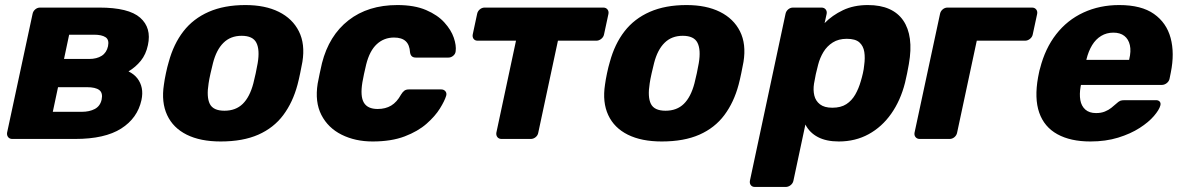

<svg xmlns="http://www.w3.org/2000/svg" viewBox="-20 -550 4680 760"><path d="M28.6 0Q18 0 12.3 -7.2Q6.5 -14.5 8.1 -25.1L108.9 -494.9Q110.9 -505.5 119.4 -512.8Q128 -520 138.6 -520H373.1Q489.5 -520 534.9 -479.9Q580.4 -439.8 565.5 -371.5Q557.7 -334.6 537.4 -309.5Q517 -284.4 488.7 -267.4Q510.9 -256.5 523.9 -239.6Q536.9 -222.7 541.2 -201.2Q545.5 -179.6 539.9 -153.7Q524.2 -82.1 459.6 -41.1Q395 0 277.5 0ZM189 -107.4H303.4Q334.2 -107.4 355.4 -118.7Q376.6 -130.1 382.3 -155.6Q387.9 -182.3 372.9 -193.6Q358 -204.9 324.1 -204.9H209.7ZM233.4 -316.6H332.6Q363 -316.6 382.6 -329.1Q402.1 -341.6 407.6 -367.1Q412.9 -393 397.6 -402.8Q382.4 -412.6 353 -412.6H253.7Z M853.4 10Q773.1 10 719.1 -16.9Q665.1 -43.8 641.6 -94.5Q618 -145.3 628.8 -214.9Q631.4 -234.9 636.8 -260.3Q642.1 -285.8 648 -305.1Q667.1 -375.7 706 -426Q744.9 -476.2 806.2 -503.1Q867.5 -530 951.4 -530Q1029.6 -530 1083.7 -503.1Q1137.9 -476.2 1163.1 -426Q1188.4 -375.7 1177 -305.1Q1173.4 -285.8 1168.2 -260.3Q1163 -234.9 1157.7 -214.9Q1139.2 -145.3 1101.3 -94.5Q1063.4 -43.8 1002.4 -16.9Q941.4 10 853.4 10ZM868.4 -111.7Q913.1 -111.7 940.9 -138.9Q968.6 -166.1 982.8 -219.9Q986.8 -234.9 992.2 -260Q997.6 -285.1 1000 -300.1Q1008.8 -353 994.9 -380.6Q981.1 -408.3 936.4 -408.3Q892.6 -408.3 864.6 -380.6Q836.5 -353 823 -300.1Q819 -285.1 813.4 -260Q807.7 -234.9 805.7 -219.9Q797 -166.1 810.4 -138.9Q823.9 -111.7 868.4 -111.7Z M1454.9 10Q1386.1 10 1332.2 -16.9Q1278.4 -43.8 1252.1 -95.1Q1225.8 -146.5 1237.5 -219.4Q1240.5 -235 1245.5 -259.4Q1250.5 -283.8 1254.5 -300Q1282.4 -409.5 1359.6 -469.7Q1436.9 -530 1552.9 -530Q1620.4 -530 1666.4 -510.3Q1712.4 -490.6 1739.1 -460.9Q1765.9 -431.3 1776.3 -400.6Q1786.7 -369.9 1783.7 -347.3Q1782.7 -336.6 1774.1 -329.4Q1765.5 -322.1 1755.2 -322.1H1626.3Q1615.6 -322.1 1610.1 -327.3Q1604.6 -332.4 1603.1 -342.5Q1601.4 -372.6 1585.8 -387Q1570.1 -401.4 1539.7 -401.4Q1499.9 -401.4 1471.5 -375.2Q1443.1 -349 1429.5 -295Q1424.9 -275.6 1420.9 -257.2Q1416.9 -238.8 1414.5 -224.4Q1405.4 -169.1 1420.2 -143.9Q1435 -118.6 1474.9 -118.6Q1506 -118.6 1528.4 -132.1Q1550.9 -145.5 1567.4 -175.6Q1573.8 -186.1 1580.6 -191.1Q1587.5 -196 1598.1 -196H1726.7Q1737 -196 1743.1 -188.7Q1749.1 -181.5 1746.1 -170.9Q1740 -150.7 1721.4 -120.6Q1702.7 -90.4 1668.6 -60.3Q1634.5 -30.2 1581.8 -10.1Q1529.1 10 1454.9 10Z M1965.3 0Q1954.6 0 1948.9 -7.2Q1943.1 -14.5 1944.8 -25.1L2022.5 -388.9H1870.8Q1860.1 -388.9 1854.7 -396.1Q1849.3 -403.4 1851.3 -414L1868.6 -494.9Q1870.6 -505.5 1879.2 -512.8Q1887.7 -520 1898.4 -520H2367.9Q2378.5 -520 2384.4 -512.8Q2390.4 -505.5 2388.4 -494.9L2371 -414Q2369 -403.4 2359.9 -396.1Q2350.9 -388.9 2340.2 -388.9H2188.5L2110.7 -25.1Q2109.1 -14.5 2100.4 -7.2Q2091.6 0 2081 0Z M2599.4 10Q2519.1 10 2465.1 -16.9Q2411.1 -43.8 2387.6 -94.5Q2364 -145.3 2374.8 -214.9Q2377.4 -234.9 2382.8 -260.3Q2388.1 -285.8 2394 -305.1Q2413.1 -375.7 2452 -426Q2490.9 -476.2 2552.2 -503.1Q2613.5 -530 2697.4 -530Q2775.6 -530 2829.7 -503.1Q2883.9 -476.2 2909.1 -426Q2934.4 -375.7 2923 -305.1Q2919.4 -285.8 2914.2 -260.3Q2909 -234.9 2903.7 -214.9Q2885.2 -145.3 2847.3 -94.5Q2809.4 -43.8 2748.4 -16.9Q2687.4 10 2599.4 10ZM2614.4 -111.7Q2659.1 -111.7 2686.9 -138.9Q2714.6 -166.1 2728.8 -219.9Q2732.8 -234.9 2738.2 -260Q2743.6 -285.1 2746 -300.1Q2754.8 -353 2740.9 -380.6Q2727.1 -408.3 2682.4 -408.3Q2638.6 -408.3 2610.6 -380.6Q2582.5 -353 2569 -300.1Q2565 -285.1 2559.4 -260Q2553.7 -234.9 2551.7 -219.9Q2543 -166.1 2556.4 -138.9Q2569.9 -111.7 2614.4 -111.7Z M2968 190Q2957.4 190 2951.9 182.8Q2946.5 175.5 2948.5 164.9L3089.3 -494.9Q3091.3 -505.5 3099.8 -512.8Q3108.4 -520 3119 -520H3231.6Q3242.2 -520 3248.2 -512.8Q3254.1 -505.5 3252.1 -494.9L3244 -458.5Q3274.1 -489.4 3316.8 -509.7Q3359.5 -530 3415.2 -530Q3464.9 -530 3499.7 -514.5Q3534.6 -499 3555.2 -469.1Q3575.9 -439.1 3581.7 -395.9Q3587.5 -352.6 3577.6 -296.7Q3574.4 -277.4 3570.7 -260Q3567 -242.6 3562.4 -222.6Q3544.6 -152.1 3507.7 -99.8Q3470.9 -47.5 3418.3 -18.8Q3365.7 10 3300.2 10Q3250.7 10 3217.6 -7.4Q3184.4 -24.8 3168 -57.1L3120.7 164.9Q3118.7 175.5 3109.7 182.8Q3100.6 190 3090 190ZM3274.4 -123.6Q3308.4 -123.6 3330.1 -137.7Q3351.8 -151.9 3365.4 -175.7Q3379.1 -199.6 3387.4 -228.9Q3392 -243.9 3395.6 -260Q3399.3 -276.1 3400.6 -291.1Q3404.9 -320.4 3401.2 -344.3Q3397.5 -368.1 3381.7 -382.3Q3365.9 -396.4 3331.9 -396.4Q3299.2 -396.4 3276.4 -381.9Q3253.5 -367.4 3239.4 -344.1Q3225.4 -320.8 3218.5 -294.1Q3213.2 -274.8 3209.3 -256.7Q3205.4 -238.6 3202.1 -218.6Q3198.2 -193.6 3203.3 -172.1Q3208.4 -150.6 3225.7 -137.1Q3243.1 -123.6 3274.4 -123.6Z M3620.6 0Q3610 0 3604.1 -7.2Q3598.1 -14.5 3600.1 -25.1L3700.9 -494.9Q3702.9 -505.5 3711.4 -512.8Q3720 -520 3730.6 -520H4064.9Q4075.5 -520 4081.4 -512.8Q4087.4 -505.5 4085.4 -494.9L4068 -414Q4066 -403.4 4056.9 -396.1Q4047.9 -388.9 4037.2 -388.9H3846.4L3768.6 -25.1Q3766.6 -14.5 3758.1 -7.2Q3749.5 0 3738.9 0Z M4296 10Q4217.6 10 4165.5 -18.7Q4113.4 -47.4 4093.6 -104.1Q4073.9 -160.7 4089.1 -244.4Q4090.5 -251.2 4092.6 -261.9Q4094.6 -272.5 4096.8 -278.8Q4116.8 -358 4160.7 -414.4Q4204.6 -470.8 4268.7 -500.4Q4332.9 -530 4410.4 -530Q4497.9 -530 4547.7 -494.9Q4597.5 -459.9 4613.7 -399.7Q4629.9 -339.5 4614.5 -263.3L4609.6 -238.9Q4607.6 -228.3 4598.4 -221Q4589.1 -213.8 4578.5 -213.8H4258.7Q4258.7 -213.1 4258.2 -211Q4257.7 -208.9 4257.4 -206.9Q4252.2 -177.5 4256.3 -153.9Q4260.4 -130.2 4276.1 -116.3Q4291.9 -102.4 4318.6 -102.4Q4338.5 -102.4 4353.4 -108.5Q4368.4 -114.6 4379 -123.2Q4389.6 -131.9 4396.6 -138Q4408 -148.5 4414.1 -151Q4420.3 -153.5 4431.9 -153.5H4556Q4565.6 -153.5 4570.6 -147.7Q4575.6 -141.9 4573 -132.2Q4568.4 -115.1 4547.7 -90.9Q4527 -66.6 4491.1 -43.5Q4455.2 -20.4 4406 -5.2Q4356.7 10 4296 10ZM4280.1 -312.9H4449.4L4449.8 -315Q4457.8 -347.5 4452.4 -371.3Q4447 -395 4430.5 -407.9Q4414 -420.8 4387.1 -420.8Q4360.2 -420.8 4338.9 -407.9Q4317.5 -395 4303 -371.3Q4288.5 -347.5 4280.5 -315Z"/></svg>

Font: Rubik Light
Style: Italic
Weight: 300
Italic angle: -12°
Designer: Hubert and Fischer
Foundry: Hubert and Fischer
Version: Version 2.300;gftools[0.9.30]